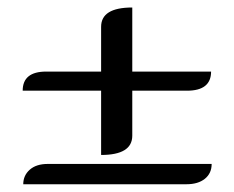

<svg xmlns="http://www.w3.org/2000/svg" viewBox="-20 -488 619 507"><path d="M247 -248.5H39.9Q39.9 -299 102 -299H247V-417.2Q247 -468.2 329.3 -468.2V-299H537.4Q537.4 -248.5 473.7 -248.5H329.3V-129.8Q329.3 -78.8 247 -78.8ZM41.4 -1.5Q41.4 -24.7 58.6 -39.9Q75.8 -55.1 106.1 -55.1H538.9Q538.9 -30.3 521 -15.9Q503 -1.5 472.7 -1.5Z"/></svg>

Font: Myanmar KatKuu
Style: Regular
Weight: 400
Designer: Khon Soe Zaw Thu
Foundry: MPUA
Version: Version 1.00 September 13, 2016, initial release